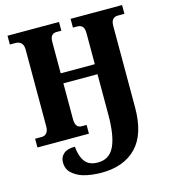

<svg xmlns="http://www.w3.org/2000/svg" viewBox="-136 -823 1054 1185"><g transform="rotate(-15 390.5 -230.5)"><path d="M366 253Q340 253 308 249.5Q276 246 246 237Q209 225 180 199.5Q151 174 151 129Q151 97 174.5 76Q198 55 247 55Q253 119 279.5 153Q306 187 362 186Q434 186 466 119Q498 52 498 -83V-341H280V-111Q280 -56 321 -56H352V0H23V-56H66Q85 -56 97 -70Q109 -84 109 -111V-601Q109 -633 94.5 -645.5Q80 -658 59 -658H23V-714H352V-658H321Q301 -658 290.5 -645.5Q280 -633 280 -604V-405H498V-602Q498 -633 486.5 -645.5Q475 -658 452 -658H426V-714H755V-658H712Q693 -658 681 -645.5Q669 -633 669 -602V-83Q669 88 589 170.5Q509 253 366 253Z"/></g></svg>

Font: Noto Serif SemiCondensed ExtraBold
Style: Regular
Weight: 800
Width: 4
Designer: Monotype Design Team
Foundry: Monotype Imaging Inc.
Version: Version 2.015